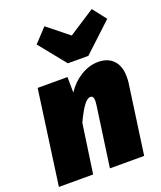

<svg xmlns="http://www.w3.org/2000/svg" viewBox="-151 -926 859 1022"><g transform="rotate(-20 279.0 -415.0)"><path d="M544 -428Q544 -405 542 -393L487 0H293L341 -341Q343 -359 343 -364Q343 -393 325 -393Q307 -393 286 -364.5Q265 -336 238 -278L198 0H4L78 -534H247L248 -446Q280 -495 328 -524.5Q376 -554 427 -554Q482 -554 513 -521Q544 -488 544 -428ZM552 -753 390 -602H274L152 -753L224 -830L344 -734L492 -830Z"/></g></svg>

Font: FiraGO Heavy
Style: Italic
Weight: 900
Italic angle: -8°
Designer: bBox Type GmbH
Foundry: bBox Type GmbH
Version: Version 1.001